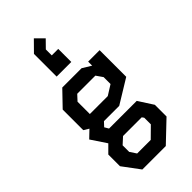

<svg xmlns="http://www.w3.org/2000/svg" viewBox="-340 -992 1280 1280"><g transform="rotate(-45 300.0 -352.0)"><path d="M239 -36H415L425 -22V40L351 113H223L193 68V6ZM186 -412 222 -451H393L425 -405V-340L355 -296H186ZM363 -196 533 -300V-551H425V-513L363 -551H181L79 -445V-251L115 -229L63 -179L135 -71L82 -18V92L172 213H393L536 77V-33L469 -137H208L191 -166L219 -196ZM344 -629V-752H283V-808L335 -861L279 -917L206 -843V-629Z"/></g></svg>

Font: Kode Mono SemiBold
Style: Regular
Weight: 600
Monospace: yes
Designer: Isa Ozler
Foundry: Kadena LLC
Version: Version 1.206;gftools[0.9.28]